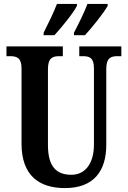

<svg xmlns="http://www.w3.org/2000/svg" viewBox="-20 -951 653 981"><path d="M358 -784V-771H414C451 -811 511 -886 530 -921V-931H427C410 -886 383 -832 358 -784ZM203 -784V-771H258C295 -811 356 -886 373 -921V-931H271C254 -886 227 -832 203 -784ZM312 10C459 10 523 -77 523 -211V-598C523 -656 547 -664 581 -664H600V-714H385V-664H403C437 -664 460 -656 460 -602V-213C460 -114 414 -58 345 -58C271 -58 225 -96 225 -210V-598C225 -656 250 -664 283 -664H301V-714H13V-664H32C65 -664 90 -656 90 -602V-217C90 -54 180 10 312 10Z"/></svg>

Font: Noto Serif Sinhala ExtraCondensed
Style: Bold
Weight: 700
Width: 2
Designer: Jelle Bosma - Monotype Design Team
Foundry: Monotype Imaging Inc.
Version: Version 2.007